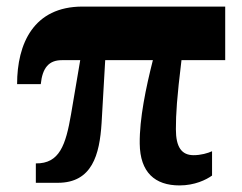

<svg xmlns="http://www.w3.org/2000/svg" viewBox="-20 -556 736 584"><path d="M526 8C572 8 607 -9 625 -22V-96C612 -90 591 -84 569 -84C532 -84 515 -109 515 -163C515 -210 518 -258 532 -373H665V-536H231C82 -536 32 -423 32 -300H104C109 -350 129 -373 168 -373H224L196 -208C180 -115 161 -58 89 -59V0H156C260 0 283 -85 289 -182L300 -373H445C424 -290 404 -195 405 -119C406 -32 451 8 526 8Z"/></svg>

Font: UArctic Serif Black
Style: Regular
Weight: 900
Designer: Customization by Puisto advertising & original work Monotype Design Team
Foundry: Monotype Imaging Inc.
Version: Version 2.004